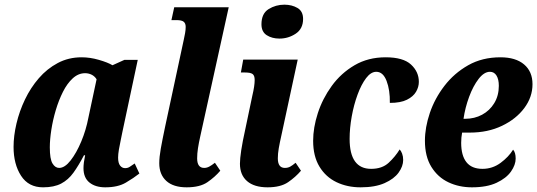

<svg xmlns="http://www.w3.org/2000/svg" viewBox="-20 -791 2297 821"><path d="M164 10Q102 10 70 -39.5Q38 -89 38 -163Q38 -210 50.5 -263Q63 -316 87 -366Q111 -416 146 -456.5Q181 -497 227 -521.5Q273 -546 329 -546Q365 -546 403 -535Q441 -524 461 -512L512 -535H569L503 -225Q501 -213 496.5 -193Q492 -173 488.5 -152Q485 -131 485 -117Q485 -94 493.5 -83Q502 -72 515 -72Q526 -72 534.5 -77.5Q543 -83 556 -92L576 -49Q552 -30 518 -10Q484 10 430 10Q388 10 362.5 -10.5Q337 -31 337 -72Q337 -94 344 -127H339Q316 -83 294 -52.5Q272 -22 241.5 -6Q211 10 164 10ZM233 -73Q257 -73 282 -105Q307 -137 327.5 -186Q348 -235 358 -288L393 -452Q385 -465 372 -471.5Q359 -478 344 -478Q315 -478 291 -456Q267 -434 249 -398Q231 -362 218.5 -320Q206 -278 199.5 -236Q193 -194 193 -161Q193 -111 204.5 -92Q216 -73 233 -73Z M778 10Q721 10 691 -17.5Q661 -45 661 -93Q661 -119 667.5 -155.5Q674 -192 686 -249L766 -622Q769 -635 771.5 -649.5Q774 -664 774 -676Q774 -691 765.5 -698Q757 -705 735 -705H713L725 -760H958L837 -211Q830 -180 826.5 -157Q823 -134 823 -114Q823 -73 853 -73Q864 -73 874.5 -78.5Q885 -84 899 -95L922 -61Q899 -34 867 -12Q835 10 778 10Z M1175 -626Q1143 -626 1120.5 -640.5Q1098 -655 1098 -687Q1098 -733 1128.5 -752Q1159 -771 1196 -771Q1228 -771 1252 -757Q1276 -743 1276 -710Q1276 -668 1244.5 -647Q1213 -626 1175 -626ZM1124 10Q1067 10 1036.5 -16.5Q1006 -43 1006 -91Q1006 -112 1011.5 -148.5Q1017 -185 1029 -239L1059 -382Q1069 -424 1069 -449Q1069 -468 1060 -474.5Q1051 -481 1028 -481H1010L1020 -536H1253L1183 -211Q1176 -180 1172 -157Q1168 -134 1168 -114Q1168 -73 1198 -73Q1211 -73 1221 -78.5Q1231 -84 1244 -95L1267 -61Q1244 -34 1212 -12Q1180 10 1124 10Z M1522 10Q1465 10 1419 -12Q1373 -34 1346 -78.5Q1319 -123 1319 -189Q1319 -245 1339 -307Q1359 -369 1398.5 -423.5Q1438 -478 1496 -512Q1554 -546 1629 -546Q1704 -546 1737.5 -515Q1771 -484 1771 -441Q1771 -419 1759 -398.5Q1747 -378 1720 -364.5Q1693 -351 1647 -351Q1648 -406 1633 -445Q1618 -484 1589 -484Q1566 -484 1545.5 -457Q1525 -430 1509 -386.5Q1493 -343 1484 -293Q1475 -243 1475 -197Q1475 -69 1567 -69Q1614 -69 1642 -95Q1670 -121 1689 -152Q1695 -146 1699.5 -134Q1704 -122 1704 -107Q1704 -80 1684.5 -53Q1665 -26 1624.5 -8Q1584 10 1522 10Z M1998 10Q1943 10 1897.5 -11.5Q1852 -33 1824.5 -77.5Q1797 -122 1797 -189Q1797 -246 1818 -308Q1839 -370 1880.5 -424Q1922 -478 1982 -512Q2042 -546 2120 -546Q2185 -546 2221 -515.5Q2257 -485 2257 -431Q2257 -376 2222 -329Q2187 -282 2126.5 -253Q2066 -224 1989 -224H1956Q1952 -203 1952 -180Q1952 -126 1974.5 -97.5Q1997 -69 2043 -69Q2086 -69 2120.5 -94.5Q2155 -120 2174 -151Q2185 -139 2185 -113Q2185 -86 2165 -57.5Q2145 -29 2103.5 -9.5Q2062 10 1998 10ZM1969 -283Q2009 -283 2041.5 -300.5Q2074 -318 2093.5 -350Q2113 -382 2113 -424Q2113 -452 2103 -468Q2093 -484 2075 -484Q2050 -484 2026.5 -453.5Q2003 -423 1986 -377Q1969 -331 1962 -283Z"/></svg>

Font: Noto Serif Condensed ExtraBold
Style: Italic
Weight: 800
Width: 3
Italic angle: -12°
Designer: Monotype Design Team
Foundry: Monotype Imaging Inc.
Version: Version 2.014; ttfautohint (v1.8.4.7-5d5b)